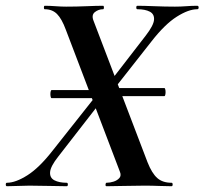

<svg xmlns="http://www.w3.org/2000/svg" viewBox="-56 -645 708 665"><path d="M311 -340H513Q516 -340 517 -333Q518 -326 517 -319Q516 -312 513 -312H311ZM311 -305H123Q120 -305 119 -312Q118 -319 119 -326Q120 -333 123 -333H311ZM313 0Q309 0 309.5 -6Q310 -12 313 -12Q325 -12 337.5 -16Q350 -20 357.5 -28.5Q365 -37 359 -51L172 -542Q158 -580 141.5 -596.5Q125 -613 99 -613Q96 -613 96 -619Q96 -625 99 -625Q117 -625 136.5 -623.5Q156 -622 173 -622Q209 -622 244 -623.5Q279 -625 301 -625Q304 -625 304 -619Q304 -613 301 -613Q285 -613 272.5 -603Q260 -593 268 -573L455 -83Q470 -45 488.5 -28.5Q507 -12 538 -12Q542 -12 542 -6Q542 0 538 0Q518 0 494.5 -1Q471 -2 444 -2Q411 -2 373 -1Q335 0 313 0ZM-32 0Q-36 0 -36 -6Q-36 -12 -32 -12Q-2 -12 39 -38Q80 -64 126 -123L274 -310L292 -291L146 -103Q119 -69 117.5 -49Q116 -29 132.5 -20.5Q149 -12 175 -12Q179 -12 179 -6Q179 0 175 0Q153 0 116 -1Q79 -2 46 -2Q26 -2 6.5 -1Q-13 0 -32 0ZM322 -315 303 -333 449 -522Q476 -557 477.5 -576.5Q479 -596 463 -604.5Q447 -613 420 -613Q416 -613 416 -619Q416 -625 420 -625Q442 -625 479 -623.5Q516 -622 550 -622Q570 -622 589 -623.5Q608 -625 627 -625Q632 -625 632 -619Q632 -613 627 -613Q597 -613 556 -587Q515 -561 469 -502Z"/></svg>

Font: Cormorant Infant Light
Style: Italic
Weight: 300
Italic angle: -10°
Designer: Christian Thalmann (Catharsis Fonts)
Foundry: Catharsis Fonts
Version: Version 4.001